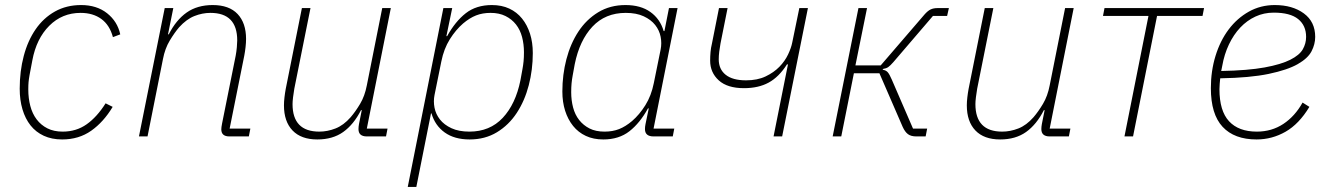

<svg xmlns="http://www.w3.org/2000/svg" viewBox="-20 -540 5261 760"><path d="M226 12Q185 12 153.5 -2.5Q122 -17 101 -43.5Q80 -70 69 -107Q58 -144 58 -189Q58 -258 74 -318.5Q90 -379 121 -424Q152 -469 197.5 -494.5Q243 -520 301 -520Q363 -520 404 -487.5Q445 -455 456 -404L427 -393Q414 -441 381 -465Q348 -489 299 -489Q226 -489 175 -438Q124 -387 108 -301L97 -243Q94 -226 93 -214.5Q92 -203 92 -186Q92 -151 100 -120.5Q108 -90 125 -67.5Q142 -45 167.5 -32Q193 -19 228 -19Q282 -19 323 -48Q364 -77 398 -131L426 -117Q390 -57 341 -22.5Q292 12 226 12Z M530 0 632 -508H666L645 -404H648Q677 -461 719 -490.5Q761 -520 822 -520Q887 -520 920.5 -484.5Q954 -449 954 -386Q954 -371 952 -353.5Q950 -336 947 -320L889 -31H971L965 0H888Q856 0 856 -28Q856 -36 859 -51L913 -320Q916 -336 917.5 -353Q919 -370 919 -380Q919 -489 813 -489Q781 -489 749.5 -476.5Q718 -464 689 -432Q671 -411 652 -379.5Q633 -348 625 -306L564 0Z M1209 -508 1145 -189Q1142 -172 1140 -155Q1138 -138 1138 -128Q1138 -19 1244 -19Q1276 -19 1308 -31.5Q1340 -44 1368 -76Q1387 -98 1405.5 -129Q1424 -160 1432 -202L1493 -508H1527L1432 -31H1514L1508 0H1432Q1399 0 1399 -29Q1399 -34 1399.5 -38.5Q1400 -43 1401 -49L1412 -104H1409Q1380 -47 1338.5 -17.5Q1297 12 1236 12Q1172 12 1138 -23.5Q1104 -59 1104 -123Q1104 -137 1106 -154.5Q1108 -172 1111 -188L1175 -508Z M1735 -508H1770L1747 -397H1750Q1782 -455 1823.5 -487.5Q1865 -520 1927 -520Q1966 -520 1996 -506Q2026 -492 2046.5 -466.5Q2067 -441 2078 -406.5Q2089 -372 2089 -330Q2089 -264 2073 -202.5Q2057 -141 2025.5 -93Q1994 -45 1947 -16.5Q1900 12 1839 12Q1779 12 1740.5 -15.5Q1702 -43 1688 -91H1686L1628 200H1594ZM1838 -19Q1919 -19 1970 -73.5Q2021 -128 2040 -222L2048 -266Q2051 -282 2052.5 -297.5Q2054 -313 2054 -333Q2054 -365 2046.5 -393.5Q2039 -422 2022.5 -443Q2006 -464 1981 -476.5Q1956 -489 1922 -489Q1890 -489 1864.5 -479Q1839 -469 1813 -447Q1784 -422 1760.5 -384.5Q1737 -347 1727 -297L1700 -164Q1695 -139 1700 -113.5Q1705 -88 1721.5 -67Q1738 -46 1767 -32.5Q1796 -19 1838 -19Z M2567 0Q2533 0 2533 -29Q2533 -34 2533.5 -38.5Q2534 -43 2535 -48L2548 -111H2545Q2513 -53 2471.5 -20.5Q2430 12 2368 12Q2329 12 2299 -2Q2269 -16 2248.5 -41.5Q2228 -67 2217 -101.5Q2206 -136 2206 -178Q2206 -244 2222 -305.5Q2238 -367 2269.5 -415Q2301 -463 2348 -491.5Q2395 -520 2456 -520Q2516 -520 2554.5 -492.5Q2593 -465 2607 -417H2610L2628 -508H2662L2567 -31H2649L2643 0ZM2373 -19Q2405 -19 2430.5 -29Q2456 -39 2482 -61Q2511 -86 2534.5 -123.5Q2558 -161 2568 -211L2595 -344Q2600 -369 2595 -394.5Q2590 -420 2573.5 -441Q2557 -462 2528 -475.5Q2499 -489 2457 -489Q2376 -489 2325 -434.5Q2274 -380 2255 -286L2247 -242Q2244 -226 2242.5 -210.5Q2241 -195 2241 -175Q2241 -143 2248.5 -114.5Q2256 -86 2272.5 -65Q2289 -44 2313.5 -31.5Q2338 -19 2373 -19Z M3099 -285H3095Q3063 -235 3022.5 -213Q2982 -191 2925 -191Q2859 -191 2825 -222Q2791 -253 2791 -300Q2791 -317 2792.5 -334Q2794 -351 2798 -367L2826 -508H2860L2832 -368Q2829 -352 2827 -335.5Q2825 -319 2825 -305Q2825 -266 2852.5 -244Q2880 -222 2933 -222Q2978 -222 3010.5 -237.5Q3043 -253 3065 -275.5Q3087 -298 3099.5 -324.5Q3112 -351 3116 -372L3144 -508H3178L3076 0H3042Z M3378 -508H3412L3366 -281H3466L3639 -482Q3652 -497 3663.5 -502.5Q3675 -508 3691 -508H3736L3729 -477H3673L3517 -295Q3504 -280 3496 -274.5Q3488 -269 3475 -267L3474 -264Q3487 -262 3494 -254Q3501 -246 3510 -225L3594 -31H3650L3644 0H3607Q3586 0 3574 -9Q3562 -18 3553 -38L3461 -250H3360L3310 0H3276Z M3912 -508 3848 -189Q3845 -172 3843 -155Q3841 -138 3841 -128Q3841 -19 3947 -19Q3979 -19 4011 -31.5Q4043 -44 4071 -76Q4090 -98 4108.5 -129Q4127 -160 4135 -202L4196 -508H4230L4135 -31H4217L4211 0H4135Q4102 0 4102 -29Q4102 -34 4102.5 -38.5Q4103 -43 4104 -49L4115 -104H4112Q4083 -47 4041.5 -17.5Q4000 12 3939 12Q3875 12 3841 -23.5Q3807 -59 3807 -123Q3807 -137 3809 -154.5Q3811 -172 3814 -188L3878 -508Z M4526 -477H4346L4352 -508H4746L4740 -477H4560L4465 0H4431Z M4954 12Q4866 12 4819.5 -38Q4773 -88 4773 -191Q4773 -259 4791.5 -319Q4810 -379 4843.5 -423.5Q4877 -468 4923.5 -494Q4970 -520 5026 -520Q5096 -520 5141 -487Q5186 -454 5186 -394Q5186 -365 5171.5 -337Q5157 -309 5116.5 -286Q5076 -263 5002 -247.5Q4928 -232 4810 -230Q4809 -222 4808 -208.5Q4807 -195 4807 -187Q4807 -101 4845 -60Q4883 -19 4955 -19Q5014 -19 5060 -49.5Q5106 -80 5136 -134L5163 -117Q5122 -49 5068.5 -18.5Q5015 12 4954 12ZM5022 -490Q4983 -490 4949.5 -474.5Q4916 -459 4889.5 -431Q4863 -403 4844.5 -364Q4826 -325 4818 -279L4814 -259Q4920 -261 4985.5 -273Q5051 -285 5087.5 -303.5Q5124 -322 5137 -345Q5150 -368 5150 -394Q5150 -439 5118.5 -464.5Q5087 -490 5022 -490Z"/></svg>

Font: IBM Plex Sans ExtLt
Style: Italic
Weight: 200
Italic angle: -11°
Designer: Mike Abbink, Paul van der Laan, Pieter van Rosmalen
Foundry: Bold Monday
Version: Version 3.005